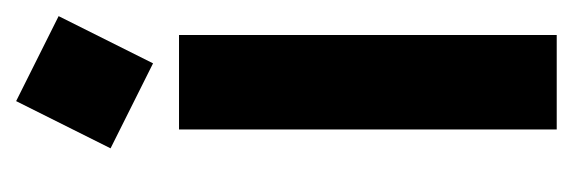

<svg xmlns="http://www.w3.org/2000/svg" viewBox="-262 -466 727 244"><g transform="rotate(-90 102.0 -343.5)"><path d="M96 -687 204 -633 144 -513 36 -567ZM60 -480H180V0H60Z"/></g></svg>

Font: SOV_raksil
Style: Book
Weight: 400
Version: Version 1.00